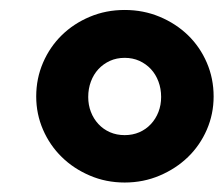

<svg xmlns="http://www.w3.org/2000/svg" viewBox="-20 -758 460 395"><path d="M54.5 -559.5Q54.5 -596.5 68.5 -629Q82.5 -661.5 107 -685.5Q131.5 -709.5 164.8 -723.5Q198 -737.5 236.5 -737.5Q275 -737.5 308.5 -723.5Q342 -709.5 366.8 -685.5Q391.5 -661.5 405.5 -629Q419.5 -596.5 419.5 -559.5Q419.5 -523.5 405.5 -491.2Q391.5 -459 366.8 -435Q342 -411 308.5 -396.8Q275 -382.5 236.5 -382.5Q198 -382.5 164.8 -396.8Q131.5 -411 107 -435Q82.5 -459 68.5 -491.2Q54.5 -523.5 54.5 -559.5ZM161.5 -558.5Q161.5 -542 167 -527.8Q172.5 -513.5 182.5 -502.8Q192.5 -492 206.2 -486Q220 -480 236.5 -480Q253 -480 266.8 -486Q280.5 -492 290.5 -502.8Q300.5 -513.5 306 -527.8Q311.5 -542 311.5 -558.5Q311.5 -575.5 306 -590.2Q300.5 -605 290.5 -615.8Q280.5 -626.5 266.8 -632.8Q253 -639 236.5 -639Q220 -639 206.2 -632.8Q192.5 -626.5 182.5 -615.8Q172.5 -605 167 -590.2Q161.5 -575.5 161.5 -558.5Z"/></svg>

Font: Lato Black
Style: Italic
Weight: 900
Italic angle: -7°
Designer: Lukasz Dziedzic
Foundry: tyPoland Lukasz Dziedzic
Version: Version 2.007; 2014-02-27